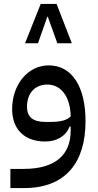

<svg xmlns="http://www.w3.org/2000/svg" viewBox="-20 -721 500 981"><path d="M269 -701H188L108 -500H174L222 -636H224L273 -500H347ZM33 240H103C312 240 417 113 417 -102C417 -281 346 -387 229 -387C121 -387 42 -287 42 -164C42 -60 105 2 211 2C271 2 317 -26 336 -75H341V-52C341 68 265 142 101 142H33ZM233 -98H213C149 -98 118 -122 118 -176C118 -243 157 -289 222 -289C293 -289 340 -225 341 -126C321 -106 289 -98 233 -98Z"/></svg>

Font: IBM Plex Arabic Text
Style: Regular
Weight: 450
Designer: Mike Abbink, Paul van der Laan, Pieter van Rosmalen, Wael Morcos, Khajak Apelian
Foundry: Bold Monday
Version: Version 1.0